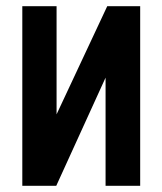

<svg xmlns="http://www.w3.org/2000/svg" viewBox="-20 -598 523 618"><path d="M51.8 0V-578.1H162.1V-230L325.2 -578.1H431.2V0H319.8V-348.1L161.1 0Z"/></svg>

Font: Oswald Medium
Style: Regular
Weight: 500
Designer: Vernon Adams
Foundry: Vernon Adams
Version: Version 4.103